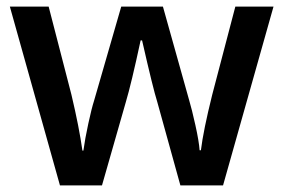

<svg xmlns="http://www.w3.org/2000/svg" viewBox="-20 -560 857 580"><path d="M524.9 0 455.1 -252Q442.4 -292 409.2 -438H404.8Q376.5 -306.2 359.9 -251L288.1 0H161.1L9.8 -540H127L195.8 -273.9Q219.2 -175.3 229 -105H231.9Q236.8 -140.6 246.8 -186.8Q256.8 -232.9 264.2 -255.9L346.2 -540H472.2L551.8 -255.9Q559.1 -231.9 570.1 -182.6Q581.1 -133.3 583 -106H586.9Q594.2 -166 621.1 -273.9L690.9 -540H806.2L653.8 0Z"/></svg>

Font: Samim Medium FD
Style: Medium-FD
Weight: 500
Foundry: DejaVu fonts team - Redesigned by Saber Rastikerdar
Version: Version 4.0.5